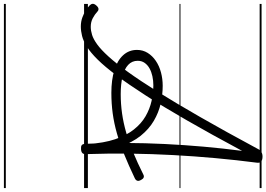

<svg xmlns="http://www.w3.org/2000/svg" viewBox="-216 -760 1395 1006"><g transform="rotate(90 482.0 -257.5)"><path d="M118 17Q93 17 71 9Q49 1 33 -9.5Q17 -20 7 -30Q0 -37 -0.5 -45.5Q-1 -54 9 -65Q18 -75 26 -75.5Q34 -76 40 -70Q55 -56 75 -45.5Q95 -35 120 -35Q140 -35 162.5 -42Q185 -49 212.5 -69Q240 -89 275.5 -128Q311 -167 356.5 -230Q402 -293 460.5 -386.5Q519 -480 593 -609Q667 -738 759 -909Q765 -922 775 -928.5Q785 -935 800 -935Q817 -935 825.5 -928Q834 -921 832 -906Q818 -798 808 -688Q798 -578 792 -467Q786 -356 784.5 -242Q783 -128 787 -10Q788 2 782 8.5Q776 15 761 16Q747 17 740.5 12.5Q734 8 733 -6Q728 -113 728.5 -217Q729 -321 734 -423Q739 -525 748 -626.5Q757 -728 770 -828Q681 -662 609 -537Q537 -412 479 -322Q421 -232 375 -170.5Q329 -109 292 -71.5Q255 -34 224.5 -15Q194 4 168 10.5Q142 17 118 17ZM734 -21Q729 -104 709 -163Q689 -222 658 -261Q627 -300 589 -322Q551 -344 509 -353.5Q467 -363 426 -363Q402 -363 379 -358Q356 -353 338 -343Q320 -333 309 -317.5Q298 -302 298 -281Q298 -251 319.5 -231Q341 -211 380.5 -201.5Q420 -192 473 -192Q524 -192 573.5 -199Q623 -206 673.5 -220.5Q724 -235 778.5 -257.5Q833 -280 895 -311Q903 -315 910 -312Q917 -309 922 -299Q929 -287 926.5 -279Q924 -271 914 -266Q847 -234 789 -210.5Q731 -187 678 -172Q625 -157 573.5 -150Q522 -143 466 -143Q398 -143 347.5 -158.5Q297 -174 269 -204.5Q241 -235 241 -277Q241 -308 256.5 -333Q272 -358 298.5 -376Q325 -394 359 -403Q393 -412 429 -412Q475 -412 522 -401.5Q569 -391 612.5 -365.5Q656 -340 691 -296.5Q726 -253 747.5 -188Q769 -123 772 -32ZM0 410H965V420H0ZM0 -20H965V0H0ZM0 -505H965V-500H0ZM0 -930H965V-920H0Z"/></g></svg>

Font: Playwrite DE LA Guides
Style: Regular
Weight: 400
Designer: Veronika Burian, José Scaglione
Foundry: TypeTogether
Version: Version 1.003